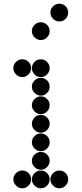

<svg xmlns="http://www.w3.org/2000/svg" viewBox="-20 -1018 440 1036"><path d="M52 -650Q52 -631 66.5 -616.5Q81 -602 100 -602Q120 -602 134 -616.5Q148 -631 148 -650Q148 -670 134 -684Q120 -698 100 -698Q81 -698 66.5 -684Q52 -670 52 -650ZM152 -650Q152 -631 166.5 -616.5Q181 -602 200 -602Q220 -602 234 -616.5Q248 -631 248 -650Q248 -670 234 -684Q220 -698 200 -698Q181 -698 166.5 -684Q152 -670 152 -650ZM152 -550Q152 -531 166.5 -516.5Q181 -502 200 -502Q220 -502 234 -516.5Q248 -531 248 -550Q248 -570 234 -584Q220 -598 200 -598Q181 -598 166.5 -584Q152 -570 152 -550ZM152 -450Q152 -431 166.5 -416.5Q181 -402 200 -402Q220 -402 234 -416.5Q248 -431 248 -450Q248 -470 234 -484Q220 -498 200 -498Q181 -498 166.5 -484Q152 -470 152 -450ZM152 -350Q152 -331 166.5 -316.5Q181 -302 200 -302Q220 -302 234 -316.5Q248 -331 248 -350Q248 -370 234 -384Q220 -398 200 -398Q181 -398 166.5 -384Q152 -370 152 -350ZM152 -250Q152 -231 166.5 -216.5Q181 -202 200 -202Q220 -202 234 -216.5Q248 -231 248 -250Q248 -270 234 -284Q220 -298 200 -298Q181 -298 166.5 -284Q152 -270 152 -250ZM152 -150Q152 -131 166.5 -116.5Q181 -102 200 -102Q220 -102 234 -116.5Q248 -131 248 -150Q248 -170 234 -184Q220 -198 200 -198Q181 -198 166.5 -184Q152 -170 152 -150ZM52 -50Q52 -31 66.5 -16.5Q81 -2 100 -2Q120 -2 134 -16.5Q148 -31 148 -50Q148 -70 134 -84Q120 -98 100 -98Q81 -98 66.5 -84Q52 -70 52 -50ZM152 -50Q152 -31 166.5 -16.5Q181 -2 200 -2Q220 -2 234 -16.5Q248 -31 248 -50Q248 -70 234 -84Q220 -98 200 -98Q181 -98 166.5 -84Q152 -70 152 -50ZM252 -50Q252 -31 266.5 -16.5Q281 -2 300 -2Q320 -2 334 -16.5Q348 -31 348 -50Q348 -70 334 -84Q320 -98 300 -98Q281 -98 266.5 -84Q252 -70 252 -50ZM252 -950Q252 -931 266.5 -916.5Q281 -902 300 -902Q320 -902 334 -916.5Q348 -931 348 -950Q348 -970 334 -984Q320 -998 300 -998Q281 -998 266.5 -984Q252 -970 252 -950ZM152 -850Q152 -831 166.5 -816.5Q181 -802 200 -802Q220 -802 234 -816.5Q248 -831 248 -850Q248 -870 234 -884Q220 -898 200 -898Q181 -898 166.5 -884Q152 -870 152 -850Z"/></svg>

Font: Matrix Sans Print
Style: Regular
Weight: 400
Designer: Brad Neil
Version: Version 1.100